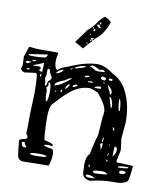

<svg xmlns="http://www.w3.org/2000/svg" viewBox="-115 -1032 1002 1170"><g transform="rotate(10 386.0 -446.5)"><path d="M18.6 -686.5Q52.7 -681.6 83 -681.6H194.3L197.3 -677.7Q190.4 -652.3 190.4 -638.7V-615.2Q195.3 -577.1 210.9 -577.1Q219.7 -591.8 265.6 -606.4Q374 -654.3 445.3 -654.3Q491.2 -654.3 544.9 -613.3Q584 -597.7 620.1 -549.8Q674.8 -462.9 674.8 -341.8V-331.1L666 -233.4L674.8 -162.1L661.1 -98.6V-96.7L662.1 -85L713.9 -83H736.3Q758.8 -83 764.6 -78.1Q756.8 20.5 743.2 20.5Q717.8 36.1 684.6 36.1H657.2Q594.7 36.1 520.5 53.7Q472.7 47.9 472.7 5.9L470.7 -41Q470.7 -86.9 493.2 -107.4Q504.9 -171.9 522.5 -228.5L531.2 -348.6Q534.2 -348.6 534.2 -378.9Q534.2 -414.1 476.6 -483.4Q433.6 -502 424.8 -502Q347.7 -502 283.2 -435.5Q278.3 -435.5 217.8 -369.1Q197.3 -353.5 197.3 -278.3Q200.2 -141.6 208 -141.6Q260.7 -131.8 260.7 -121.1V-114.3L231.4 -117.2L210 -114.3V-110.4Q210 -104.5 262.7 -96.7Q271.5 -86.9 271.5 -64.5V-62.5Q271.5 -31.2 257.8 5.9L100.6 8.8Q75.2 8.8 66.4 -14.6Q59.6 -42 53.7 -114.3Q53.7 -122.1 94.7 -130.9L101.6 -139.6V-141.6Q101.6 -148.4 89.8 -164.1L91.8 -206.1V-283.2L96.7 -408.2Q96.7 -536.1 85 -536.1H78.1L14.6 -527.3Q4.9 -527.3 -10.7 -544.9V-549.8Q-3.9 -558.6 -3.9 -572.3L-5.9 -622.1L14.6 -683.6ZM21.5 -642.6V-638.7Q21.5 -634.8 42 -633.8Q130.9 -633.8 130.9 -645.5L135.7 -654.3V-657.2H132.8V-659.2ZM402.3 -633.8V-631.8Q412.1 -631.8 435.5 -615.2L450.2 -611.3L493.2 -613.3L495.1 -615.2V-618.2Q492.2 -625 479.5 -625H474.6L460.9 -622.1Q430.7 -640.6 418 -640.6Q405.3 -640.6 402.3 -633.8ZM310.5 -608.4 313.5 -604.5Q377 -620.1 377 -627V-628.9H375Q342.8 -628.9 310.5 -609.4ZM48.8 -608.4 52.7 -604.5H55.7Q73.2 -606.4 73.2 -611.3L67.4 -613.3Q48.8 -613.3 48.8 -608.4ZM60.5 -577.1 86.9 -579.1H91.8Q104.5 -579.1 107.4 -572.3V-568.4Q100.6 -561.5 100.6 -554.7Q108.4 -549.8 117.2 -549.8Q121.1 -549.8 121.1 -554.7L122.1 -599.6L121.1 -604.5H117.2Q107.4 -597.7 62.5 -582L60.5 -581.1ZM286.1 -595.7 288.1 -594.7V-592.8Q299.8 -596.7 299.8 -599.6V-601.6H296.9Q286.1 -599.6 286.1 -595.7ZM11.7 -594.7V-592.8Q11.7 -588.9 19.5 -585.9Q28.3 -585.9 43.9 -597.7V-599.6H21.5Q11.7 -598.6 11.7 -594.7ZM479.5 -572.3Q479.5 -565.4 503.9 -563.5Q510.7 -569.3 510.7 -575.2Q510.7 -582 488.3 -585.9Q479.5 -581.1 479.5 -572.3ZM206.1 -561.5V-556.6Q225.6 -556.6 247.1 -581.1V-582L245.1 -584H244.1Q229.5 -584 206.1 -561.5ZM527.3 -575.2Q529.3 -568.4 538.1 -568.4H545.9L551.8 -574.2V-575.2Q549.8 -581.1 538.1 -581.1H532.2ZM380.9 -567.4V-563.5H387.7Q408.2 -566.4 408.2 -572.3V-575.2H399.4Q380.9 -573.2 380.9 -567.4ZM151.4 -574.2 149.4 -565.4V-541Q149.4 -526.4 144.5 -520.5V-512.7L149.4 -493.2L148.4 -483.4Q148.4 -472.7 156.2 -467.8Q159.2 -467.8 165 -499Q183.6 -512.7 183.6 -522.5Q183.6 -529.3 168.9 -551.8Q165 -574.2 158.2 -574.2ZM23.4 -551.8V-549.8H37.1L42 -554.7V-556.6L35.2 -558.6Q23.4 -555.7 23.4 -551.8ZM500 -551.8 498 -549.8V-547.9L503.9 -544.9H504.9L508.8 -547.9ZM404.3 -538.1 406.2 -536.1H408.2Q438.5 -536.1 438.5 -541L426.8 -544.9Q404.3 -543 404.3 -538.1ZM208 -485.4V-481.4Q242.2 -485.4 305.7 -540V-541H296.9Q290 -541 264.6 -522.5Q208 -502.9 208 -485.4ZM529.3 -538.1V-534.2Q529.3 -529.3 547.9 -497.1Q547.9 -485.4 552.7 -485.4L558.6 -490.2V-497.1Q558.6 -517.6 532.2 -538.1ZM110.4 -522.5 112.3 -517.6H115.2L119.1 -536.1H115.2Q111.3 -536.1 110.4 -522.5ZM452.1 -512.7V-508.8H486.3L490.2 -512.7V-517.6L484.4 -522.5H477.5Q452.1 -517.6 452.1 -512.7ZM317.4 -490.2Q346.7 -497.1 346.7 -505.9L342.8 -508.8H339.8Q320.3 -508.8 317.4 -490.2ZM274.4 -474.6V-472.7H278.3Q299.8 -491.2 299.8 -502H296.9V-503.9Q285.2 -503.9 274.4 -474.6ZM169.9 -488.3 171.9 -479.5Q171.9 -468.8 160.2 -459Q167 -452.1 167 -445.3Q167 -377 175.8 -377H178.7Q187.5 -399.4 187.5 -440.4Q186.5 -491.2 175.8 -493.2H173.8Q169.9 -493.2 169.9 -488.3ZM551.8 -471.7V-465.8Q569.3 -404.3 572.3 -403.3L575.2 -413.1V-424.8Q564.5 -471.7 551.8 -471.7ZM611.3 -467.8Q614.3 -396.5 625 -396.5H627.9Q623 -467.8 613.3 -467.8ZM249 -454.1V-452.1L252 -449.2H257.8L260.7 -464.8H257.8ZM216.8 -449.2 219.7 -444.3 224.6 -445.3V-449.2L221.7 -452.1H219.7ZM602.5 -292V-290L607.4 -273.4H614.3Q613.3 -292 602.5 -292ZM551.8 -194.3 552.7 -192.4H554.7Q559.6 -193.4 559.6 -206.1V-221.7H558.6Q554.7 -221.7 551.8 -194.3ZM544.9 -171.9Q551.8 -162.1 551.8 -146.5H554.7L558.6 -162.1V-185.5Q544.9 -185.5 544.9 -171.9ZM600.6 -184.6V-178.7H604.5V-184.6ZM634.8 -178.7 631.8 -150.4V-117.2H633.8Q650.4 -138.7 650.4 -157.2V-158.2Q650.4 -178.7 634.8 -178.7ZM599.6 -114.3V-112.3H600.6L606.4 -127.9V-130.9H604.5Q599.6 -130.9 599.6 -114.3ZM73.2 -105.5V-103.5Q75.2 -78.1 91.8 -78.1H98.6L103.5 -83V-85Q89.8 -98.6 89.8 -109.4H76.2ZM597.7 -89.8V-85L602.5 -80.1H604.5L607.4 -83V-85L602.5 -89.8ZM675.8 -59.6V-55.7Q737.3 -56.6 737.3 -64.5V-68.4H718.8Q675.8 -66.4 675.8 -59.6ZM132.8 -45.9Q132.8 -39.1 168.9 -39.1Q235.4 -39.1 235.4 -45.9Q235.4 -54.7 190.4 -54.7Q137.7 -54.7 132.8 -45.9ZM497.1 -42V-34.2L500 -30.3H503.9L506.8 -34.2V-35.2L500 -42ZM688.5 -32.2V-27.3Q690.4 -20.5 700.2 -20.5Q722.7 -20.5 727.5 -30.3V-34.2Q724.6 -41 711.9 -41H705.1Q691.4 -41 688.5 -32.2ZM529.3 -6.8Q534.2 3.9 544.9 3.9Q618.2 1 618.2 -4.9Q608.4 -16.6 584 -16.6Q529.3 -14.6 529.3 -6.8ZM491.2 24.4V27.3Q491.2 36.1 527.3 36.1H534.2L545.9 34.2V33.2Q531.2 19.5 502 19.5H497.1ZM390.6 -796.9Q386.7 -793.9 383.8 -793Q392.6 -803.7 396.5 -805.7V-806.6H386.7L377 -804.7L376 -802.7L382.8 -793L386.7 -786.1L351.6 -747.1L339.8 -733.4L286.1 -763.7L339.8 -836.9Q340.8 -839.8 341.8 -842.3Q342.8 -844.7 345.7 -845.7Q384.8 -880.9 397.9 -902.8Q411.1 -924.8 439.5 -947.3Q464.8 -936.5 479.5 -919.9Q453.1 -838.9 398.4 -801.8V-798.8L387.7 -787.1L391.6 -796.9ZM414.1 -887.7Q433.6 -909.2 416 -907.2H413.1V-904.3L418.9 -895.5V-894.5L414.1 -892.6H403.3L400.4 -889.6L399.4 -887.7L400.4 -885.7Q410.2 -878.9 416 -871.1Q416 -877 430.7 -871.1ZM394.5 -850.6Q396.5 -860.4 391.6 -862.3H387.7L383.8 -859.4Q380.9 -847.7 391.6 -848.6L394.5 -849.6ZM356.4 -774.4 354.5 -770.5 360.4 -762.7H362.3L359.4 -774.4ZM378.9 -795.9 374 -791V-789.1L377 -784.2L379.9 -788.1L380.9 -793ZM382.8 -872.1 379.9 -871.1Q379.9 -864.3 381.8 -863.3L385.7 -864.3V-867.2ZM370.1 -828.1H367.2V-824.2L369.1 -822.3H372.1V-825.2Z"/></g></svg>

Font: Love Ya Like A Sister
Style: Regular
Weight: 400
Designer: Kimberly Geswein
Foundry: Kimberly Geswein
Version: Version 1.002 2007